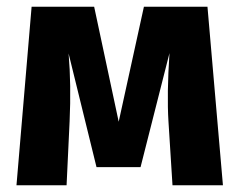

<svg xmlns="http://www.w3.org/2000/svg" viewBox="-20 -551 712 571"><path d="M597 -531 643 0H493L481 -190Q476 -271 484 -393L398 -54H267L184 -392Q192 -299 187 -190L178 0H29L74 -531H260L333 -189L408 -531Z"/></svg>

Font: Fira Sans
Style: Bold
Weight: 700
Designer: bBox Type GmbH & Carrois Corporate GbR & Edenspiekermann AG
Foundry: bBox Type GmbH & Carrois Corporate GbR & Edenspiekermann AG
Version: Version 4.301;PS 004.301;hotconv 1.0.88;makeotf.lib2.5.64775